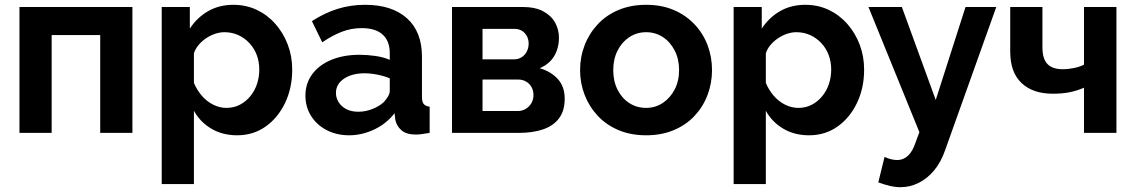

<svg xmlns="http://www.w3.org/2000/svg" viewBox="-20 -553 4727 799"><path d="M61 0V-524H531V0H397V-407H195V0Z M787 -92V213H653V-524H770V-434Q800 -480 846 -506.5Q892 -533 951 -533Q1004 -533 1048.5 -512Q1093 -491 1126 -453.5Q1159 -416 1177.5 -367.5Q1196 -319 1196 -263Q1196 -187 1166.5 -125Q1137 -63 1085.5 -26.5Q1034 10 967 10Q906 10 859.5 -17.5Q813 -45 787 -92ZM1059 -263Q1059 -296 1048.5 -324Q1038 -352 1018 -373.5Q998 -395 971.5 -407Q945 -419 914 -419Q895 -419 875.5 -412.5Q856 -406 838 -394Q820 -382 806.5 -366Q793 -350 787 -331V-208Q799 -179 819.5 -155Q840 -131 867 -117.5Q894 -104 922 -104Q953 -104 978 -117Q1003 -130 1021.5 -152.5Q1040 -175 1049.5 -203.5Q1059 -232 1059 -263Z M1476 -325Q1509 -325 1543 -320Q1577 -315 1602 -304V-332Q1602 -382 1572.5 -409Q1543 -436 1485 -436Q1442 -436 1403 -421Q1364 -406 1321 -377L1278 -465Q1330 -499 1384.5 -516Q1439 -533 1499 -533Q1611 -533 1673.5 -477Q1736 -421 1736 -317V-150Q1736 -129 1743.5 -120Q1751 -111 1768 -109V0Q1750 3 1735.5 5Q1721 7 1711 7Q1671 7 1650.5 -11Q1630 -29 1625 -55L1622 -82Q1588 -38 1537 -14Q1486 10 1433 10Q1381 10 1339.5 -11.5Q1298 -33 1274.5 -70.5Q1251 -108 1251 -155Q1251 -206 1279.5 -244.5Q1308 -283 1359 -304Q1410 -325 1476 -325ZM1602 -174V-227Q1578 -237 1550 -242.5Q1522 -248 1497 -248Q1445 -248 1411.5 -225.5Q1378 -203 1378 -166Q1378 -146 1389 -128Q1400 -110 1421 -99Q1442 -88 1471 -88Q1501 -88 1530 -99.5Q1559 -111 1577 -128Q1588 -140 1595 -152Q1602 -164 1602 -174Z M1861 0V-524H2153Q2207 -524 2240.5 -506Q2274 -488 2290 -459Q2306 -430 2306 -397Q2306 -353 2286.5 -320Q2267 -287 2226 -269Q2272 -256 2301 -224.5Q2330 -193 2330 -142Q2330 -93 2307 -61.5Q2284 -30 2241 -15Q2198 0 2139 0ZM1988 -91H2135Q2153 -91 2168 -100Q2183 -109 2191.5 -124Q2200 -139 2200 -157Q2200 -176 2192 -190.5Q2184 -205 2169.5 -213.5Q2155 -222 2136 -222H1988ZM1988 -306H2119Q2137 -306 2151 -315Q2165 -324 2172.5 -339Q2180 -354 2180 -372Q2180 -398 2163.5 -415.5Q2147 -433 2120 -433H1988Z M2394 -261Q2394 -316 2413 -365Q2432 -414 2467.5 -452Q2503 -490 2554 -511.5Q2605 -533 2669 -533Q2733 -533 2783.5 -511.5Q2834 -490 2870 -452Q2906 -414 2924.5 -365Q2943 -316 2943 -261Q2943 -207 2924.5 -158Q2906 -109 2870.5 -71Q2835 -33 2784 -11.5Q2733 10 2669 10Q2605 10 2554 -11.5Q2503 -33 2467.5 -71Q2432 -109 2413 -158Q2394 -207 2394 -261ZM2669 -104Q2707 -104 2738 -124.5Q2769 -145 2787.5 -180.5Q2806 -216 2806 -262Q2806 -307 2787.5 -343Q2769 -379 2738 -399Q2707 -419 2669 -419Q2630 -419 2599 -398.5Q2568 -378 2550 -342.5Q2532 -307 2532 -261Q2532 -215 2550 -179.5Q2568 -144 2599 -124Q2630 -104 2669 -104Z M3167 -92V213H3033V-524H3150V-434Q3180 -480 3226 -506.5Q3272 -533 3331 -533Q3384 -533 3428.5 -512Q3473 -491 3506 -453.5Q3539 -416 3557.5 -367.5Q3576 -319 3576 -263Q3576 -187 3546.5 -125Q3517 -63 3465.5 -26.5Q3414 10 3347 10Q3286 10 3239.5 -17.5Q3193 -45 3167 -92ZM3439 -263Q3439 -296 3428.5 -324Q3418 -352 3398 -373.5Q3378 -395 3351.5 -407Q3325 -419 3294 -419Q3275 -419 3255.5 -412.5Q3236 -406 3218 -394Q3200 -382 3186.5 -366Q3173 -350 3167 -331V-208Q3179 -179 3199.5 -155Q3220 -131 3247 -117.5Q3274 -104 3302 -104Q3333 -104 3358 -117Q3383 -130 3401.5 -152.5Q3420 -175 3429.5 -203.5Q3439 -232 3439 -263Z M3635 206 3661 100Q3676 107 3689.5 110Q3703 113 3714 113Q3739 113 3758.5 95Q3778 77 3790 40L3806 -3L3594 -524H3733L3874 -137L3998 -524H4126L3912 75Q3895 123 3867 156.5Q3839 190 3803 208Q3767 226 3727 226Q3706 226 3684.5 221Q3663 216 3635 206Z M4491 0V-188Q4461 -175 4430.5 -169Q4400 -163 4361 -163Q4278 -163 4231 -207.5Q4184 -252 4184 -338V-524H4318V-356Q4318 -309 4338.5 -287Q4359 -265 4402 -265Q4426 -265 4450 -270Q4474 -275 4491 -284V-524H4626V0Z"/></svg>

Font: YasnoRaleway
Style: Bold
Weight: 700
Designer: Matt McInerney, Pablo Impallari, Rodrigo Fuenzalida
Foundry: Matt McInerney, Pablo Impallari, Rodrigo Fuenzalida
Version: Version 4.026